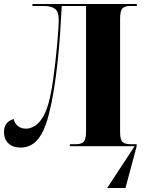

<svg xmlns="http://www.w3.org/2000/svg" viewBox="-21 -734 736 964"><path d="M83 7Q44 7 21.5 -14Q-1 -35 -1 -70Q-1 -98 12.5 -114.5Q26 -131 48 -136Q52 -115 68.5 -101.5Q85 -88 110 -88Q130 -88 152.5 -101Q175 -114 195.5 -148Q216 -182 230 -246Q238 -280 244.5 -325Q251 -370 256.5 -418Q262 -466 266 -510.5Q270 -555 272 -587Q274 -619 274 -632Q274 -676 254.5 -690Q235 -704 201 -704H142V-714H666V-704H632Q608 -704 595 -693Q582 -682 582 -640V-71Q582 -31 595 -20.5Q608 -10 632 -10H665V0V1L609 210H517L655 0H330V-10H361Q385 -10 398 -21Q411 -32 411 -74V-704H289Q286 -641 281 -568Q276 -495 268 -421Q260 -347 249 -280Q238 -213 225 -163Q208 -95 186 -58.5Q164 -22 138 -7.5Q112 7 83 7Z"/></svg>

Font: Noto Serif Display SemiCondensed ExtraBold
Style: Regular
Weight: 800
Width: 4
Designer: Monotype Design Team
Foundry: Monotype Imaging Inc.
Version: Version 2.009